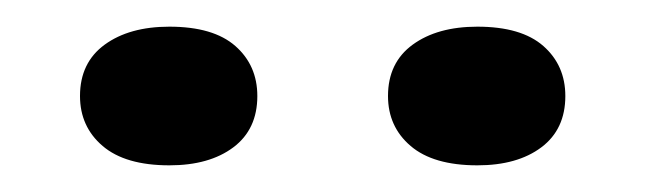

<svg xmlns="http://www.w3.org/2000/svg" viewBox="-20 -878 484 144"><path d="M338 -754Q305 -754 288 -768.5Q271 -783 271 -806Q271 -831 289.5 -844.5Q308 -858 338 -858Q371 -858 387.5 -843.5Q404 -829 404 -806Q404 -781 386 -767.5Q368 -754 338 -754ZM107 -754Q74 -754 57 -768.5Q40 -783 40 -806Q40 -831 58.5 -844.5Q77 -858 107 -858Q140 -858 156.5 -843.5Q173 -829 173 -806Q173 -781 155 -767.5Q137 -754 107 -754Z"/></svg>

Font: Mona Sans Expanded Medium
Style: Regular
Weight: 500
Width: 7
Designer: Deni Anggara
Foundry: GitHub
Version: Version 2.000